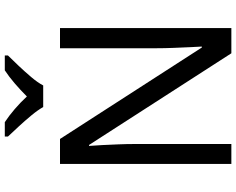

<svg xmlns="http://www.w3.org/2000/svg" viewBox="-112 -872 984 800"><g transform="rotate(-90 380.0 -472.0)"><path d="M663 0H558L176 -593H172Q174 -570 175.5 -538.5Q177 -507 178.5 -471.5Q180 -436 180 -399V0H97V-714H201L582 -123H586Q585 -139 583.5 -171Q582 -203 580.5 -241Q579 -279 579 -311V-714H663ZM334 -784Q321 -807 299 -833.5Q277 -860 253 -886Q229 -912 211 -931V-944H271Q297 -927 325 -903Q353 -879 378 -852Q405 -879 433 -903Q461 -927 487 -944H549V-931Q530 -912 505.5 -886Q481 -860 458.5 -833.5Q436 -807 424 -784Z"/></g></svg>

Font: Noto Sans Hebrew
Style: Regular
Weight: 400
Designer: Monotype Design Team
Foundry: Monotype Imaging Inc.
Version: Version 2.003;January 10, 2023;FontCreator 14.0.0.2877 64-bi